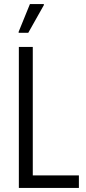

<svg xmlns="http://www.w3.org/2000/svg" viewBox="-20 -917 419 937"><path d="M72 0V-688H140V-61H365V0ZM71 -757V-762L126 -897H194V-892L118 -757Z"/></svg>

Font: Saira Condensed
Style: Regular
Weight: 400
Width: 3
Designer: Hector Gatti with collaboration of the Omnibus-Type team
Foundry: Omnibus-Type
Version: Version 1.101